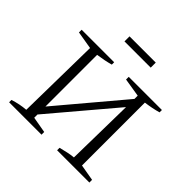

<svg xmlns="http://www.w3.org/2000/svg" viewBox="-205 -1021 1211 1211"><g transform="rotate(45 400.5 -415.5)"><path d="M41 0V-21Q69 -30 96.5 -35.5Q124 -41 151 -43L160 -603L41 -623V-647H331V-626Q306 -619 278.5 -613.5Q251 -608 222 -604V-143L585 -574V-603L461 -623V-647H757V-626Q733 -619 705.5 -613.5Q678 -608 648 -604V-43L757 -24V0H469V-22Q497 -29 524 -35Q551 -41 576 -43L584 -500L222 -72V-43L330 -24V0ZM284 -786V-831H518V-786Z"/></g></svg>

Font: Piazzolla SC Light
Style: Regular
Weight: 300
Designer: Juan Pablo del Peral
Foundry: Huerta Tipografica
Version: Version 1.330